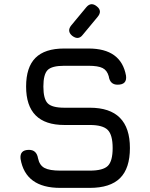

<svg xmlns="http://www.w3.org/2000/svg" viewBox="-20 -914 732 934"><path d="M331 -740Q304 -763 327 -791L400 -879Q423 -906 451 -883Q479 -861 455 -832L382 -744Q361 -717 331 -740ZM273 0Q104 0 80 -141Q75 -185 121 -185Q158 -185 165 -144Q172 -110 196.5 -97Q221 -84 273 -84H417Q481 -84 504.5 -107Q528 -130 528 -194Q528 -258 504 -282Q480 -306 417 -306H293Q107 -306 107 -493Q107 -587 152.5 -632.5Q198 -678 292 -678H411Q569 -678 593 -546Q599 -502 552 -502Q515 -502 509 -543Q501 -572 479 -583Q457 -594 411 -594H292Q232 -594 211.5 -573Q191 -552 191 -493Q191 -433 212 -411.5Q233 -390 293 -390H417Q612 -390 612 -194Q612 -95 564 -47.5Q516 0 417 0Z"/></svg>

Font: Jura
Style: Bold
Weight: 700
Designer: Daniel Johnson, Alexei Vanyashin
Foundry: Daniel Johnson
Version: Version 5.103